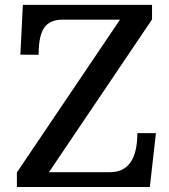

<svg xmlns="http://www.w3.org/2000/svg" viewBox="-20 -752 681 772"><path d="M47.9 -58.6 462.4 -672.9H231.4Q180.2 -672.9 157.7 -640.6Q135.3 -608.4 135.3 -531.7L62 -532.2L71.8 -732.4H591.3V-673.8L176.8 -59.6H421.4Q532.2 -59.6 532.2 -216.8H606.9L582.5 0H47.9Z"/></svg>

Font: Arbutus Slab
Style: Regular
Weight: 400
Version: Version 1.002; ttfautohint (v0.92) -l 10 -r 16 -G 200 -x 7 -